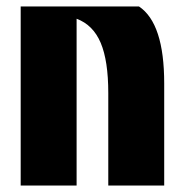

<svg xmlns="http://www.w3.org/2000/svg" viewBox="-20 -574 564 594"><path d="M315 0V-286Q315 -386 291.5 -441.5Q268 -497 217 -516V0H44V-554H410Q488 -502 488 -316V0Z"/></svg>

Font: Tac One
Style: Regular
Weight: 400
Designer: Oluseyi Olusanya, David Udoh, Eyiyemi Adegbite, Mirko Velimirović
Version: Version 1.003; ttfautohint (v1.8.4.7-5d5b)